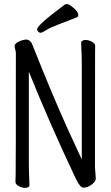

<svg xmlns="http://www.w3.org/2000/svg" viewBox="-20 -900 540 932"><path d="M177 -741Q170 -741 165 -746.5Q160 -752 160 -758Q160 -778 295 -878Q298 -880 306 -880Q314 -880 328 -869Q360 -845 360 -826Q360 -820 353 -816Q308 -798 264.5 -781.5Q221 -765 203 -753Q185 -741 177 -741ZM102 12Q87 12 71 3.5Q55 -5 55 -17Q55 -29 56 -55Q57 -81 57 -641Q57 -650 54 -659.5Q51 -669 51 -680Q55 -691 74 -699.5Q93 -708 111 -708Q130 -704 138 -681Q229 -451 305 -282L377 -126V-589Q377 -631 375 -659L374 -695Q374 -699 380.5 -702.5Q387 -706 395 -706Q410 -706 426 -697.5Q442 -689 442 -677Q442 -665 441.5 -639.5Q441 -614 441 -88Q441 -79 443 -61L445 -33Q445 -19 425 -4Q405 11 385 11Q368 11 346 -37Q221 -301 120 -552V-105Q120 -74 121.5 -45Q123 -16 123 1Q123 5 117 8.5Q111 12 102 12Z"/></svg>

Font: Moon Stars Kai HW
Style: Regular
Weight: 400
Designer: GuiWonder
Version: Version 1.101